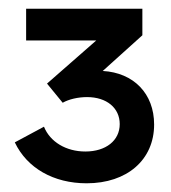

<svg xmlns="http://www.w3.org/2000/svg" viewBox="-20 -720 393 441"><path d="M179 -299C272 -299 334 -353 334 -434C334 -505 287 -553 216 -557L307 -639V-700H40V-627H201L88 -528L124 -484C138 -492 159 -497 180 -497C225 -497 255 -472 255 -435C255 -397 223 -372 176 -372C132 -372 95 -394 81 -429L14 -393C42 -334 103 -299 179 -299Z"/></svg>

Font: Fixel Text Medium
Style: Regular
Weight: 500
Width: 4
Designer: AlfaBravo + MacPaw
Foundry: Kyrylo Tkachov, Marchela Mozhyna, Serhii Makarenko, Maria Weinstein, Zakhar Kryvoshyya
Version: Version 1.211